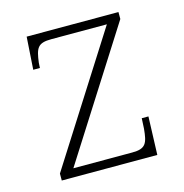

<svg xmlns="http://www.w3.org/2000/svg" viewBox="-85 -615 665 695"><g transform="rotate(-15 247.0 -268.0)"><path d="M63 0H421L426 -143H401L399 -104C394 -51 387 -32 336 -32H115L419 -510V-536H75L67 -414H92L93 -433C100 -487 107 -504 159 -504H367L63 -26Z"/></g></svg>

Font: Noto Serif Gurmukhi ExtraLight
Style: Regular
Weight: 200
Designer: Vaibhav Singh and the Monotype Design Team
Foundry: Monotype Imaging Inc.
Version: Version 2.004